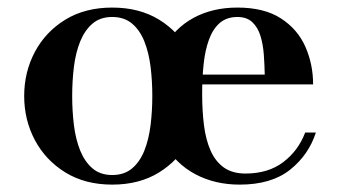

<svg xmlns="http://www.w3.org/2000/svg" viewBox="-20 -490 918 520"><path d="M284 10Q210.5 10 157 -23Q103.5 -56 74.5 -110.5Q45.5 -165 45.5 -230Q45.5 -295 74.5 -349.5Q103.5 -404 157 -436.8Q210.5 -469.5 284 -469.5Q357.5 -469.5 410.8 -436.8Q464 -404 492.8 -349.5Q521.5 -295 521.5 -230Q521.5 -165 492.8 -110.5Q464 -56 410.8 -23Q357.5 10 284 10ZM284 -16Q316.5 -16 337.8 -34Q359 -52 371 -82.2Q383 -112.5 387.8 -151Q392.5 -189.5 392.5 -230Q392.5 -271 387.8 -309.2Q383 -347.5 371 -377.8Q359 -408 337.8 -426Q316.5 -444 284 -444Q251.5 -444 230.5 -426Q209.5 -408 197.2 -377.8Q185 -347.5 180.2 -309.2Q175.5 -271 175.5 -230Q175.5 -189.5 180.2 -151Q185 -112.5 197.2 -82.2Q209.5 -52 230.5 -34Q251.5 -16 284 -16ZM629 10Q562 10 509 -18.2Q456 -46.5 425 -100Q394 -153.5 394 -230Q394 -306.5 423.2 -360Q452.5 -413.5 504 -441.5Q555.5 -469.5 623 -469.5Q695.5 -469.5 740.8 -440.2Q786 -411 807 -363.5Q828 -316 828 -261.5H461.5V-288H697Q696.5 -314.5 694.5 -342Q692.5 -369.5 685.5 -392.5Q678.5 -415.5 663.5 -429.8Q648.5 -444 623 -444Q594 -444 575.2 -427.8Q556.5 -411.5 546 -382.8Q535.5 -354 531.5 -316.5Q527.5 -279 527.5 -236Q527.5 -189.5 532.5 -150.2Q537.5 -111 550.5 -81.8Q563.5 -52.5 586.5 -36.2Q609.5 -20 645 -20Q706.5 -20 747.2 -51Q788 -82 806.5 -131H835.5Q816 -70.5 765.5 -30.2Q715 10 629 10Z"/></svg>

Font: Bodoni Moda SC 9pt SemiBold
Style: Regular
Weight: 600
Designer: Owen Earl
Foundry: indestructible type
Version: Version 2.005